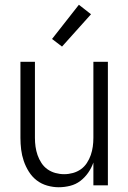

<svg xmlns="http://www.w3.org/2000/svg" viewBox="-20 -780 540 808"><path d="M227 8Q203 8 178.5 1Q154 -6 134.5 -21Q115 -36 101.5 -57.5Q88 -79 80 -102.5Q72 -126 69 -150.5Q66 -175 66 -200V-520H127V-200Q127 -181 129.5 -163Q132 -145 138 -127.5Q144 -110 154.5 -94Q165 -78 180 -67.5Q195 -57 213 -52Q231 -47 250 -47Q269 -47 287 -52Q305 -57 320 -67.5Q335 -78 345.5 -94Q356 -110 362 -127.5Q368 -145 370.5 -163Q373 -181 373 -200V-520H434V0H373V-96Q365 -73 351 -53Q337 -33 318 -18.5Q299 -4 275 2Q251 8 227 8ZM241 -584 199 -616 312 -760 363 -720Z"/></svg>

Font: Iosevka Curly Light
Style: Regular
Weight: 300
Monospace: yes
Designer: Belleve Invis
Foundry: Belleve Invis
Version: Version 22.1.2; ttfautohint (v1.8.4)